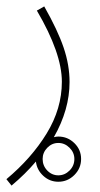

<svg xmlns="http://www.w3.org/2000/svg" viewBox="-32 -349 311 599"><path d="M221 147Q221 176 200 197Q179 218 150 218Q123 218 103 199.5Q83 181 80 155Q47 194 4 230L-12 210Q66 145 113.5 67.5Q161 -10 161 -94Q161 -183 83 -316L106 -329Q148 -255 166.5 -200.5Q185 -146 185 -93Q185 -7 136 79Q144 77 150 77Q179 77 200 97.5Q221 118 221 147ZM200 147Q200 127 185 112Q170 97 150 97Q130 97 115.5 112Q101 127 101 147Q101 168 115.5 183Q130 198 150 198Q170 198 185 183Q200 168 200 147Z"/></svg>

Font: Noto Sans Arabic CondThin
Style: Regular
Weight: 250
Width: 3
Designer: Nadine Chahine
Foundry: Monotype Imaging Inc.
Version: Version 1.001